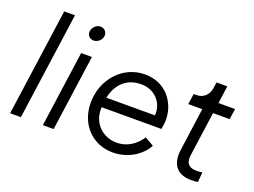

<svg xmlns="http://www.w3.org/2000/svg" viewBox="-113 -1009 1685 1273"><g transform="rotate(20 729.5 -372.5)"><path d="M40 0H116L222 -757H146Z M271 0H347L422 -536H346ZM350 -693C346 -665 366 -642 394 -642C422 -642 449 -665 453 -693C457 -721 436 -745 408 -745C380 -745 354 -721 350 -693Z M767 12C875 12 965 -48 1003 -121L940 -157C903 -101 847 -58 768 -58C676 -58 596 -125 596 -232V-245H1018C1021 -259 1026 -289 1026 -310C1026 -432 942 -548 794 -548C635 -548 518 -412 518 -249C518 -97 623 12 767 12ZM604 -315C626 -415 690 -478 793 -478C885 -478 955 -407 947 -315Z M1317 6C1327 6 1350 6 1366 2L1372 -67C1361 -65 1345 -64 1332 -64C1267 -64 1253 -100 1261 -154L1304 -461H1421L1432 -536H1315L1332 -660H1256L1250 -617C1244 -571 1208 -536 1163 -536H1140L1129 -461H1228L1186 -158C1172 -54 1219 6 1317 6Z"/></g></svg>

Font: Mluvka
Style: Italic
Weight: 400
Italic angle: -8°
Designer: Modified by Jiří Krblich, Original typeface by Gumpita Rahayu
Foundry: Gumpita Rahayu & Jiří Krblich
Version: Version 2.000;Glyphs 3.1.1 (3134)